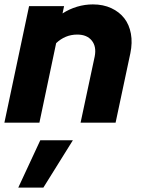

<svg xmlns="http://www.w3.org/2000/svg" viewBox="-27 -557 646 872"><path d="M-7 0 105 -529H264L257 -496Q288 -516 323 -526.5Q358 -537 395 -537Q442 -537 478.5 -520Q515 -503 537.5 -474Q560 -445 567.5 -404Q575 -363 565 -315L498 0H339L403 -300Q412 -345 390 -372.5Q368 -400 324 -400Q296 -400 272 -390Q248 -380 228 -361L152 0ZM156 80H304L170 295H56Z"/></svg>

Font: Red Hat Display Black
Style: Italic
Weight: 900
Italic angle: -12°
Designer: Pentagram / MCKL
Foundry: Pentagram / MCKL
Version: Version 1.003; Red Hat Display Black Italic